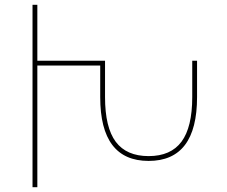

<svg xmlns="http://www.w3.org/2000/svg" viewBox="-20 -777 943 797"><path d="M778 -525H798V-374Q798 -109 597 -109Q396 -109 396 -374V-505H135V0H115V-757H135V-525H416V-374Q416 -248 460.5 -188.5Q505 -129 597 -129Q689 -129 733.5 -189Q778 -249 778 -374Z"/></svg>

Font: Montserrat arm Thin
Style: Regular
Weight: 250
Designer: Julieta Ulanovsky
Foundry: Julieta Ulanovsky
Version: Version 6.000;PS 006.000;hotconv 1.0.88;makeotf.lib2.5.64775